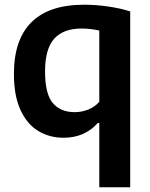

<svg xmlns="http://www.w3.org/2000/svg" viewBox="-20 -574 637 814"><path d="M401 -52.5H394.5Q369 -23 332.2 -6.5Q295.5 10 249.5 10Q190 10 142.5 -18.5Q95 -47 67 -107.5Q39 -168 39 -260.5Q39 -406.5 113.8 -480.2Q188.5 -554 336.5 -554Q386 -554 438.2 -546.5Q490.5 -539 532 -525.5V220H401ZM401 -142.5V-444.5Q363 -453 325.5 -453Q248.5 -453 209.8 -409.8Q171 -366.5 171 -271Q171 -176 203.8 -137.2Q236.5 -98.5 296.5 -98.5Q326.5 -98.5 354.2 -109.5Q382 -120.5 401 -142.5Z"/></svg>

Font: Encode Sans SemiBold
Style: Regular
Weight: 600
Designer: Multiple Designers
Foundry: Impallari Type
Version: Version 2.000